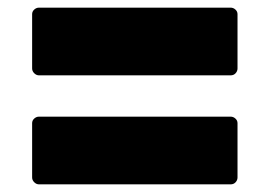

<svg xmlns="http://www.w3.org/2000/svg" viewBox="-20 -565 705 502"><path d="M64 -386V-528Q64 -535 69.5 -540Q75 -545 82 -545H583Q590 -545 595.5 -540Q601 -535 601 -528V-386Q601 -379 596 -373.5Q591 -368 583 -368H82Q75 -368 69.5 -373.5Q64 -379 64 -386ZM82 -260H583Q590 -260 595.5 -255Q601 -250 601 -243V-101Q601 -94 596 -88.5Q591 -83 583 -83H82Q75 -83 69.5 -88.5Q64 -94 64 -101V-243Q64 -250 69.5 -255Q75 -260 82 -260Z"/></svg>

Font: LINE Seed JP_TTF ExtraBold
Style: Regular
Weight: 800
Designer: LY Corporation & Fontrix & Fontworks
Version: Version 1.015